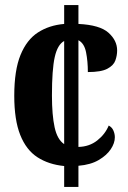

<svg xmlns="http://www.w3.org/2000/svg" viewBox="-20 -734 501 754"><path d="M232 -82Q171 -88 127 -116.5Q83 -145 59.5 -204Q36 -263 36 -358Q36 -458 60.5 -518Q85 -578 129 -606.5Q173 -635 232 -640V-714H288V-640Q372 -636 406 -605.5Q440 -575 440 -536Q440 -516 433 -496.5Q426 -477 401.5 -464Q377 -451 325 -451Q325 -493 318 -528.5Q311 -564 288 -576V-157Q331 -158 362 -182.5Q393 -207 407 -241Q420 -234 425.5 -221Q431 -208 431 -195Q431 -172 415 -148Q399 -124 367.5 -105.5Q336 -87 288 -83V0H232ZM232 -573Q206 -559 195 -510Q184 -461 184 -359Q184 -282 194.5 -234Q205 -186 232 -168Z"/></svg>

Font: Noto Serif Myanmar ExtraCondensed ExtraBold
Style: Regular
Weight: 800
Width: 2
Designer: Ben Mitchell and the Monotype Design Team
Foundry: Monotype Imaging Inc.
Version: Version 2.106; ttfautohint (v1.8.4.7-5d5b)